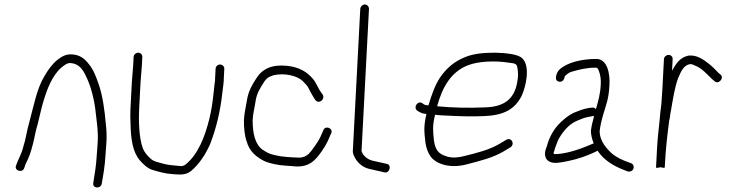

<svg xmlns="http://www.w3.org/2000/svg" viewBox="-20 -760 3281 860"><path d="M88.4 -7C92.6 -20.8 96.6 -30.9 103.3 -43C114 -66.7 120.3 -87.2 127.5 -115C135.2 -144.2 139 -173.7 148.6 -203C155.2 -227.9 164 -270.2 171.5 -296C190.2 -360.4 213.5 -423.4 258.1 -460C269.3 -468.1 279.6 -478.7 297 -477.5C334.7 -474.8 352.9 -446 365.9 -417C387.4 -374.1 403.9 -309.3 409.2 -251C413.4 -215.5 416.9 -192.3 418.2 -156C419.3 -127.8 414.9 -93.1 413.4 -65C411.1 -21.9 404.3 20.1 397.9 59C393.2 85.3 431.5 86.8 435.7 63C442.8 23 450 -18.4 452.4 -64C453.1 -78.7 454.3 -94 455.8 -110C458.9 -143.7 457.5 -177.4 453.8 -206C448.6 -267.7 439.8 -332.1 421.6 -384C408.7 -420.8 398.6 -447.7 377.8 -473C359.4 -496.9 338.4 -515 300.1 -516.5C270.2 -517.6 252.4 -503.3 234.7 -490C212.1 -470.8 195 -446.3 179 -419C144.9 -363.7 130.8 -283.9 111.1 -212C100 -175.3 96.2 -138 84.4 -103C77.7 -72.3 61.6 -47.3 52 -19C42 4.3 80.4 16.6 88.4 -7Z M578.5 -505 576.4 -465C575 -438.3 572 -420.7 570.5 -391L564.4 -274C563.3 -254 563.4 -230.7 564.7 -204C566.2 -136.8 574.3 -80.3 605.3 -43C621.1 -25 640.5 -4.8 665.9 2C692.8 9.8 720.7 18 753 20C786.6 22.4 811.4 25.1 835.7 6C872.3 -24.8 901.5 -68.8 922.1 -117C948.1 -184.4 966.9 -260.8 976.1 -346C978.5 -368 983 -392.9 982.7 -414L984.7 -452C985.2 -462.6 976.2 -471 965.7 -471C955.1 -471 946.2 -462.6 945.7 -452L943.6 -413C943.9 -404.3 943 -394.7 941.1 -384L937.2 -348C932.6 -305 927.9 -269.4 918 -229C898.1 -147.6 867.3 -69.1 812.3 -24C805.3 -18.7 798.2 -16 790.8 -16C759.1 -19.4 732.3 -19.9 706.5 -28C688.6 -33.2 670.6 -36 657.5 -47C641.8 -60.7 627.3 -75.4 619.1 -98C603.6 -140.1 600.2 -213.1 603.4 -274L609.5 -391C611.1 -420.9 614 -438.3 615.4 -465L617.5 -505C618 -515.3 609.1 -524 599 -524C588.8 -524 579 -515.3 578.5 -505Z M1425.6 -336 1420 -344C1404.7 -363 1396.6 -390.9 1380.4 -408C1355.2 -438.2 1318.9 -459.6 1267.4 -465C1198.7 -472.3 1155.4 -452.9 1127.4 -408C1107.1 -376.1 1091.5 -349.8 1085 -305C1079.4 -269.4 1074.4 -256.1 1072.6 -221C1072.4 -187.8 1075.6 -152.5 1084.7 -127C1097.1 -82.7 1125.5 -58.3 1163 -39C1189.6 -27.1 1224.5 -20.3 1258.9 -18L1287.8 -16C1362.5 -6 1392.6 -40.7 1423.5 -86C1443 -115.5 1447.9 -126.3 1459 -153L1463.5 -163C1474.6 -186 1435.5 -200.2 1428.2 -176L1423.7 -166C1420.7 -159.3 1417.3 -151.7 1413.5 -143C1406 -127.1 1375.9 -83.5 1363.8 -72C1352 -60.8 1339 -54 1319.8 -54C1310.5 -54 1301.5 -54.3 1292.9 -55L1264 -57C1242.7 -58.5 1226.9 -61.1 1207.5 -66C1186.2 -70.3 1172.7 -78.8 1156.7 -89C1122.1 -112.9 1111.8 -163.8 1111.6 -221C1113.3 -253.9 1118.5 -266.2 1123.8 -301C1128.8 -339.6 1142.9 -361.8 1160.4 -389C1173.4 -410.4 1184.1 -416.1 1205.2 -423C1253.6 -434 1308.9 -421.8 1334.9 -398C1343.4 -389 1343.4 -389 1351 -381C1355.4 -376.3 1358.5 -372 1360.3 -368C1368.3 -352.2 1383.1 -325.3 1392.4 -312C1407.7 -292.3 1437.3 -313.5 1425.6 -336Z M1593.7 -720 1560.4 -84C1560 -76 1562.8 -66.3 1568.9 -55C1582.1 -29.2 1608.1 -7.1 1641.1 -2C1655.7 0.9 1674.4 6.6 1689.5 9L1701.4 12C1725.9 18.2 1735.7 -22.6 1712.4 -26L1699.5 -29C1684.9 -31.5 1664.9 -37.3 1650.1 -40C1626.9 -45.2 1605.6 -62 1599.4 -84L1632.7 -720C1633.3 -730.3 1624.4 -740 1614.3 -740C1604.1 -740 1594.3 -730.3 1593.7 -720Z M1937.9 -284C1961.9 -371.4 2000.7 -438.7 2077 -468C2125.2 -486.5 2201.1 -488.8 2261.1 -479C2288 -475.8 2294.9 -474.7 2297.8 -455C2301.4 -430.7 2301.7 -419.7 2296.4 -390C2282.7 -314.7 2236.8 -281 2150.6 -279C2078 -275.7 2005.4 -277.5 1937.9 -284ZM1928.9 -246C1943.5 -244 1962.4 -242.7 1985.7 -242C2041.4 -239.2 2090.8 -237.4 2149.6 -240C2236.6 -243.6 2285.3 -270.1 2316.3 -330C2337.2 -375.4 2355.2 -463.8 2320.1 -498C2302.4 -518.2 2240.8 -522.8 2199.5 -524C2147.6 -524 2103.2 -520.3 2063.9 -504.5C2016.5 -485.5 1980 -455.7 1950.6 -412C1927.5 -377.3 1912.7 -333 1899.1 -288C1895.8 -288.7 1892.8 -289 1890.1 -289C1881 -290.3 1878 -293 1872.6 -297C1852.4 -312 1829.8 -280.7 1847.9 -265C1858.7 -258 1868.6 -251.8 1885.1 -250H1890.1C1877.8 -195.9 1879.4 -173.8 1885.4 -123C1888.8 -97.7 1896.4 -76.7 1908.1 -60C1934.1 -23.7 1997.1 -5.1 2067.2 -23C2130.2 -39.5 2185.9 -52.6 2234.2 -81L2266.2 -100C2287.9 -114.9 2271.1 -146.8 2248 -134L2216 -115C2170.2 -88.4 2119.2 -75.8 2059.2 -61C2029.4 -53 2003.7 -52.3 1982.1 -59C1942.6 -70.6 1930.1 -89.2 1923.8 -130C1919.2 -176.7 1916.7 -193 1927.7 -242C1927.7 -242.7 1928.1 -244 1928.9 -246Z M2649.2 -271C2644.2 -277 2638.3 -279.3 2631.6 -278L2615.5 -276C2591.1 -271.7 2572.6 -264 2550.4 -255C2527.3 -244.4 2506.9 -227 2490.1 -211C2463.1 -185.4 2440.2 -147.4 2429.5 -105C2424.5 -92 2418.3 -77.8 2422.2 -61C2426.5 -38 2448.9 -27.7 2478.6 -31C2488.7 -31.7 2504.5 -34.3 2526 -39C2570.8 -48.1 2609.5 -62.3 2645.1 -79L2656.5 -85C2685.5 -41.9 2728.8 -15.6 2781.8 4L2791.6 8C2796.8 9.3 2802 8.8 2807.2 6.5C2823.4 -0.9 2821.1 -24.8 2806.5 -29L2795.7 -33C2769.6 -41.9 2744 -54.1 2723.7 -70C2698.9 -91.6 2663.8 -129.6 2666.2 -176C2670 -203.8 2676.2 -227.8 2684.4 -255C2689.2 -271 2689.2 -271 2694 -287C2703.9 -316.8 2708.1 -344.9 2710 -381C2712.6 -431.5 2699.9 -496 2651 -496C2586.7 -496 2519.9 -480.7 2485.5 -448C2472.9 -436.1 2458.3 -397.6 2485.1 -394C2500.5 -391.9 2507.6 -404.8 2509.9 -418L2511 -420C2519.4 -426.7 2525.6 -433.9 2538 -438C2570.7 -447.7 2607.6 -457 2648 -457C2656.8 -457 2658.1 -452.3 2662.2 -443C2668.8 -425.4 2672.3 -406.2 2671 -382C2668.7 -336.9 2659.6 -307.7 2649.2 -271ZM2640.6 -241C2639.8 -238.3 2639.4 -235.7 2639.2 -233C2634.1 -211.8 2629.9 -199.3 2627.3 -178C2625.2 -159.4 2632.9 -133.7 2639.2 -118C2595.5 -99 2534.4 -74.4 2476.7 -70C2470.6 -69.3 2465 -69.7 2459.7 -71C2459.9 -75 2459.9 -75 2460 -77C2462.3 -82.3 2464.3 -88.7 2466 -96C2471.4 -109.9 2476.6 -127 2484.4 -141C2503.4 -172.9 2528.5 -203.9 2564.5 -219C2583.6 -227.2 2597.7 -233.7 2619.4 -237L2635.6 -240C2637.6 -240 2639.3 -240.3 2640.6 -241Z M2953.9 -495 2946.9 -361C2945.8 -339.7 2944.3 -317.3 2942.4 -294C2939.5 -270.9 2935.9 -245.4 2934.6 -222C2930.1 -179.3 2925.1 -136.2 2923 -96L2918.5 -10C2918.3 -5.7 2936.2 -10.5 2938.6 -11C2940.4 -10.5 2957.3 -5.9 2957.5 -10L2958.5 -28C2961.9 -93.6 2969.1 -156.6 2977.5 -220L2980.2 -232C2981.5 -244.7 2983.5 -257.3 2986.2 -270C2993.9 -313.5 3002.3 -370.5 3017.5 -410C3024.8 -427.1 3032.4 -445.4 3043 -457C3046.5 -461.9 3060.7 -472 3067.7 -472C3077 -474.3 3083.5 -470.6 3091.5 -467C3124.1 -454.9 3147.1 -426.9 3170.2 -405L3179.8 -397C3196.9 -379 3226.1 -409.7 3207.3 -426L3197.7 -434C3185.8 -446.6 3170.9 -462 3156.8 -473C3133.8 -490.9 3104.3 -515 3063.8 -511C3024.7 -502.4 3007.9 -475 2990.2 -443L2992.9 -495C2993.5 -505.6 2985.5 -514 2974.9 -514C2964.4 -514 2954.5 -505.6 2953.9 -495Z"/></svg>

Font: Just Breathe
Style: Obl1
Weight: 400
Foundry: Cannot Into Space Fonts
Version: Version 0.72